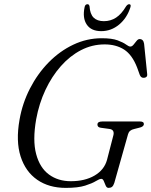

<svg xmlns="http://www.w3.org/2000/svg" viewBox="-20 -900 736 934"><path d="M475 -714Q524.5 -714 552 -703.8Q579.5 -693.5 593 -683.5Q606.5 -673.5 614 -673.5Q622 -673.5 629.5 -682.5Q637 -691.5 644.2 -700.8Q651.5 -710 659 -710Q677.5 -710 681 -687L696 -539Q697 -530 692 -525.8Q687 -521.5 680 -521.5Q666 -520.5 660 -535.5L647 -571.5Q623 -633.5 583.8 -658.8Q544.5 -684 489 -684Q428 -684 374 -656Q320 -628 276 -578.2Q232 -528.5 201 -462.5Q170 -396.5 156 -320Q138 -217.5 155.8 -150.8Q173.5 -84 218 -51.2Q262.5 -18.5 324.5 -18.5Q393 -18.5 440 -46Q487 -73.5 500.5 -122L530 -236Q541 -270 510.5 -273L470.5 -278.5Q454 -280.5 454 -294Q454 -309 477 -309H661.5Q680.5 -309 680 -295.5Q678.5 -283 656.5 -278.5L633 -272.5Q608.5 -267.5 603 -247.5L536 -10Q531.5 3.5 525 8.8Q518.5 14 508 14Q499 14 494.2 3Q489.5 -8 485 -19Q480.5 -30 473 -30Q464 -30 446.2 -19Q428.5 -8 394 3Q359.5 14 300 14Q218 14 161 -25.5Q104 -65 80.2 -139.2Q56.5 -213.5 75 -317.5Q89 -398 125.8 -469.5Q162.5 -541 216.2 -596Q270 -651 336.2 -682.5Q402.5 -714 475 -714ZM485.5 -797Q518 -797 544.5 -814.2Q571 -831.5 593.5 -869.5Q601 -879.5 608 -879.5Q619 -879.5 614.5 -865Q598 -812.5 559.5 -780.5Q521 -748.5 472.5 -748.5Q423.5 -748.5 402 -780.5Q380.5 -812.5 391.5 -865Q394 -879.5 406 -879.5Q413 -879.5 415.5 -869.5Q418 -831.5 435.5 -814.2Q453 -797 485.5 -797Z"/></svg>

Font: Fraunces 9pt S000 Light
Style: Italic
Weight: 300
Italic angle: -16°
Version: Version 1.000; ttfautohint (v1.8.3)